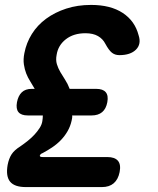

<svg xmlns="http://www.w3.org/2000/svg" viewBox="-20 -760 640 780"><path d="M394 0H85Q39 0 21 -22Q3 -44 11 -90Q16 -116 27 -133Q38 -150 62 -165Q78 -176 93 -188Q108 -200 120 -213Q132 -226 141 -240Q150 -254 152 -268Q153 -274 153.5 -280Q154 -286 154 -291H93Q66 -291 55 -304.5Q44 -318 49 -345Q54 -371 68.5 -385Q83 -399 109 -399H121Q112 -415 102.5 -430Q93 -445 86.5 -461.5Q80 -478 77 -498.5Q74 -519 79 -544Q87 -586 109.5 -622Q132 -658 167.5 -684Q203 -710 249 -725Q295 -740 350 -740Q429 -740 478.5 -707.5Q528 -675 543 -617Q555 -581 532.5 -558.5Q510 -536 465 -536Q447 -536 434.5 -546Q422 -556 408 -582Q398 -602 378 -613.5Q358 -625 327 -625Q279 -625 247.5 -600.5Q216 -576 210 -537Q206 -516 211 -499.5Q216 -483 225 -467.5Q234 -452 244.5 -436Q255 -420 263 -399H371Q398 -399 409.5 -385.5Q421 -372 416 -345Q411 -318 395 -304.5Q379 -291 352 -291H273Q274 -286 273 -280.5Q272 -275 271 -270Q266 -247 254.5 -227Q243 -207 227 -190.5Q211 -174 191.5 -161Q172 -148 153 -138Q144 -135 142 -128Q141 -127 142 -126Q143 -122 154 -122H416Q446 -122 459 -107Q472 -92 466 -61Q460 -31 442 -15.5Q424 0 394 0Z"/></svg>

Font: Maple Mono
Style: Bold Italic
Weight: 700
Italic angle: -10°
Monospace: yes
Designer: subframe7536
Version: Version 7.000